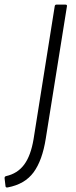

<svg xmlns="http://www.w3.org/2000/svg" viewBox="-67 -675 331 835"><path d="M-33 140Q-42 142 -43 135L-47 101Q-48 93 -41 91Q9 80 38 41Q67 2 79 -70L171 -648Q172 -655 179 -655H217Q226 -655 224 -647L132 -72Q117 23 79 74.5Q41 126 -33 140Z"/></svg>

Font: Sofia Sans Light
Style: Italic
Weight: 300
Italic angle: -9°
Version: Version 4.100-B